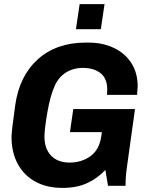

<svg xmlns="http://www.w3.org/2000/svg" viewBox="-20 -903 739 933"><path d="M649 -484Q649 -475 646 -442H500Q501 -451 501 -468Q501 -522 468.5 -547.5Q436 -573 383 -573Q335 -573 299.5 -550Q264 -527 246 -486Q224 -438 210 -356Q196 -274 196 -240Q196 -180 228.5 -146.5Q261 -113 318 -113Q377 -113 420 -144.5Q463 -176 472 -240L475 -261H320L336 -373H636L603 -136Q602 -129 596 -85.5Q590 -42 590 0H505L492 -77Q452 -35 402 -12.5Q352 10 286 10H281Q208 10 152.5 -20Q97 -50 66.5 -106Q36 -162 36 -238Q36 -264 54 -392Q74 -534 164 -615Q254 -696 397 -696H411Q478 -696 532.5 -670.5Q587 -645 618 -597Q649 -549 649 -484ZM470 -761H349L367 -883H488Z"/></svg>

Font: Chivo
Style: Bold Italic
Weight: 700
Italic angle: -8.05°
Designer: Hector Gatti
Foundry: Omnibus-Type
Version: Version 1.007